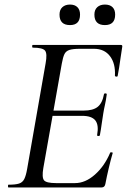

<svg xmlns="http://www.w3.org/2000/svg" viewBox="-20 -822 559 842"><path d="M17 0Q15 0 15 -6Q15 -12 17 -12Q48 -12 63.5 -17Q79 -22 86.5 -37Q94 -52 99 -81L180 -544Q188 -587 177.5 -600Q167 -613 124 -613Q121 -613 121 -619Q121 -625 124 -625H510Q518 -625 516 -616Q513 -598 509.5 -573.5Q506 -549 502.5 -526Q499 -503 496 -489Q495 -485 489.5 -486Q484 -487 484 -490Q487 -543 462.5 -575.5Q438 -608 392 -608H330Q300 -608 284.5 -603Q269 -598 262.5 -584.5Q256 -571 251 -543L170 -85Q163 -44 173 -31.5Q183 -19 226 -19H309Q354 -19 396 -56Q438 -93 463 -152Q464 -155 470 -154Q476 -153 474 -150Q466 -123 457 -85Q448 -47 442 -15Q439 0 426 0ZM418 -229Q417 -225 411 -225.5Q405 -226 406 -230Q414 -274 398 -294Q382 -314 340 -314H178L182 -337H347Q388 -337 408.5 -353.5Q429 -370 436 -409Q437 -413 443 -412.5Q449 -412 448 -407Q444 -378 440 -361Q436 -344 433 -325Q429 -302 426 -279Q423 -256 418 -229ZM440 -712Q394 -712 394 -758Q394 -779 406.5 -790.5Q419 -802 440 -802Q462 -802 473.5 -790.5Q485 -779 485 -758Q485 -712 440 -712ZM287 -712Q241 -712 241 -758Q241 -779 253.5 -790.5Q266 -802 287 -802Q308 -802 319.5 -790.5Q331 -779 331 -758Q331 -712 287 -712Z"/></svg>

Font: Cormorant Light Medium
Style: Italic
Weight: 500
Italic angle: -10°
Version: Version 4.000